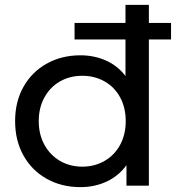

<svg xmlns="http://www.w3.org/2000/svg" viewBox="-20 -762 722 788"><path d="M591 -742V0H499V-84Q467 -40 418 -17Q369 6 310 6Q233 6 172 -28Q111 -62 76.5 -123.5Q42 -185 42 -265Q42 -345 76.5 -406Q111 -467 172 -501Q233 -535 310 -535Q367 -535 415 -513.5Q463 -492 495 -450V-742ZM496 -265Q496 -320 473 -362.5Q450 -405 409 -428Q368 -451 318 -451Q267 -451 226.5 -428Q186 -405 162.5 -362.5Q139 -320 139 -265Q139 -210 162.5 -167.5Q186 -125 226.5 -101.5Q267 -78 318 -78Q368 -78 409 -101.5Q450 -125 473 -167.5Q496 -210 496 -265ZM286 -668H682V-600H286Z"/></svg>

Font: Idrija
Style: Regular
Weight: 500
Designer: Julieta Ulanovsky
Foundry: Julieta Ulanovsky
Version: Version 7.200